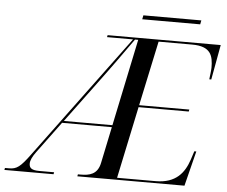

<svg xmlns="http://www.w3.org/2000/svg" viewBox="-118 -893 1132 957"><g transform="rotate(5 448.0 -414.0)"><path d="M557 -808H847L851 -828H561ZM-62 0H184L186 -10H112C74 -10 61 -20 61 -43C61 -59 71 -79 88 -102L204 -259H453L415 -77C403 -18 362 -10 318 -10H305L303 0H839L883 -175H873L859 -132C837 -66 796 -10 694 -10H501L577 -370H828L830 -380H579L648 -704H816C911 -704 922 -656 922 -597C922 -585 917 -548 916 -539H926L958 -714H392L390 -704H520L64 -88C17 -24 -1 -10 -39 -10H-60ZM212 -269 363 -473C425 -556 489 -646 530 -704H546L455 -269Z"/></g></svg>

Font: Noto Serif Display
Style: Italic
Weight: 400
Italic angle: -12°
Designer: Monotype Design Team
Foundry: Monotype Imaging Inc.
Version: Version 2.009